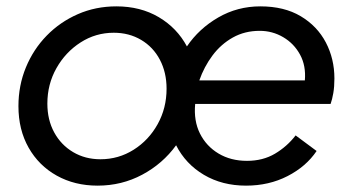

<svg xmlns="http://www.w3.org/2000/svg" viewBox="-20 -572 1092 604"><path d="M287 12Q215 12 158.5 -19.5Q102 -51 70 -107.5Q38 -164 38 -238Q38 -303 61.5 -360Q85 -417 127 -460Q169 -503 225 -527.5Q281 -552 346 -552Q422 -552 479.5 -518Q537 -484 568 -426Q606 -482 666.5 -517Q727 -552 799 -552Q874 -552 926 -521Q978 -490 1005 -438.5Q1032 -387 1032 -325Q1032 -299 1028.5 -279Q1025 -259 1020 -245H594Q589 -192 609 -152Q629 -112 667.5 -89Q706 -66 757 -66Q807 -66 845 -88.5Q883 -111 910 -146L976 -97Q943 -48 884.5 -18Q826 12 754 12Q679 12 621.5 -22Q564 -56 534 -115Q492 -57 427.5 -22.5Q363 12 287 12ZM607 -319H939Q943 -365 924 -400Q905 -435 871 -455Q837 -475 797 -475Q750 -475 712.5 -454Q675 -433 648.5 -397.5Q622 -362 607 -319ZM296 -71Q353 -71 400.5 -101Q448 -131 476 -181.5Q504 -232 504 -293Q504 -344 483 -384Q462 -424 424 -446.5Q386 -469 338 -469Q281 -469 233.5 -438.5Q186 -408 157.5 -357.5Q129 -307 129 -246Q129 -195 150.5 -155.5Q172 -116 210 -93.5Q248 -71 296 -71Z"/></svg>

Font: Plus Jakarta Display
Style: Italic
Weight: 400
Italic angle: -12°
Designer: Gumpita Rahayu
Foundry: Tokotype Studio
Version: Version 1.000